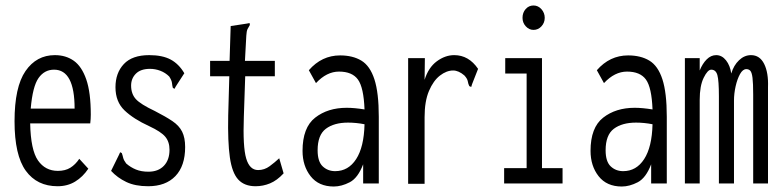

<svg xmlns="http://www.w3.org/2000/svg" viewBox="-20 -669 2840 700"><path d="M190 10Q115 10 74 -46.5Q33 -103 33 -227Q33 -352 73 -410Q113 -468 180 -468Q220 -468 249 -447.5Q278 -427 294.5 -379.5Q311 -332 311 -251Q311 -235 309 -219H90Q92 -122 118.5 -84Q145 -46 191 -46Q218 -46 236.5 -57.5Q255 -69 269 -90L302 -54Q282 -24 254 -7Q226 10 190 10ZM92 -273H252Q252 -415 177 -415Q142 -415 120.5 -384.5Q99 -354 92 -273Z M520 10Q473 10 440.5 -5.5Q408 -21 385 -46L414 -105L418 -114L424 -111Q427 -103 429 -94Q431 -85 440 -73Q456 -59 475.5 -51Q495 -43 521 -43Q557 -43 577.5 -64.5Q598 -86 598 -123Q598 -152 582.5 -170.5Q567 -189 524 -209Q467 -235 434 -266.5Q401 -298 401 -351Q401 -403 431.5 -435.5Q462 -468 524 -468Q572 -468 602 -452Q632 -436 652 -402L621 -354L616 -345L610 -349Q608 -357 607 -366.5Q606 -376 597 -390Q583 -404 564.5 -411Q546 -418 527 -418Q493 -418 475.5 -400.5Q458 -383 458 -357Q458 -327 475 -308Q492 -289 545 -264Q584 -244 608.5 -227.5Q633 -211 644 -189Q655 -167 655 -133Q655 -64 619.5 -27Q584 10 520 10Z M912 10Q871 10 848.5 -14.5Q826 -39 818 -95.5Q810 -152 812 -248L816 -391H746V-447H817L821 -574L880 -583L890 -585L891 -578Q886 -570 882.5 -563Q879 -556 878 -539L873 -447H982V-391H874L869 -243Q865 -134 877.5 -91.5Q890 -49 921 -49Q944 -49 963 -63Q982 -77 998 -92L1014 -37Q990 -11 964.5 -0.5Q939 10 912 10Z M1197 11Q1142 11 1112.5 -26.5Q1083 -64 1083 -119Q1083 -204 1129 -240Q1175 -276 1244 -276Q1272 -276 1309 -270Q1306 -350 1285 -379Q1264 -408 1216 -408Q1171 -408 1132 -366L1106 -413Q1153 -467 1220 -467Q1266 -467 1297.5 -448Q1329 -429 1345 -380Q1361 -331 1361 -243V0H1304V-70Q1285 -20 1255 -4.5Q1225 11 1197 11ZM1138 -121Q1138 -80 1156.5 -62.5Q1175 -45 1202 -45Q1250 -45 1278.5 -89Q1307 -133 1309 -216Q1294 -219 1278.5 -220.5Q1263 -222 1249 -222Q1198 -222 1168 -199.5Q1138 -177 1138 -121Z M1468 -457H1529L1528 -378Q1542 -423 1572.5 -445.5Q1603 -468 1636 -468Q1689 -468 1723 -418L1701 -362L1698 -352L1691 -355Q1687 -363 1685.5 -372.5Q1684 -382 1673 -394Q1652 -412 1632 -412Q1608 -412 1584 -393.5Q1560 -375 1544 -337.5Q1528 -300 1528 -242V1H1468Z M1818 0V-56H1900V-401H1822V-457H1956V-56H2031V0ZM1925 -560Q1909 -560 1897 -573Q1885 -586 1885 -604Q1885 -623 1896.5 -636Q1908 -649 1925 -649Q1942 -649 1954 -635.5Q1966 -622 1966 -604Q1966 -586 1954 -573Q1942 -560 1925 -560Z M2247 11Q2192 11 2162.5 -26.5Q2133 -64 2133 -119Q2133 -204 2179 -240Q2225 -276 2294 -276Q2322 -276 2359 -270Q2356 -350 2335 -379Q2314 -408 2266 -408Q2221 -408 2182 -366L2156 -413Q2203 -467 2270 -467Q2316 -467 2347.5 -448Q2379 -429 2395 -380Q2411 -331 2411 -243V0H2354V-70Q2335 -20 2305 -4.5Q2275 11 2247 11ZM2188 -121Q2188 -80 2206.5 -62.5Q2225 -45 2252 -45Q2300 -45 2328.5 -89Q2357 -133 2359 -216Q2344 -219 2328.5 -220.5Q2313 -222 2299 -222Q2248 -222 2218 -199.5Q2188 -177 2188 -121Z M2477 0V-457H2531V-412Q2541 -437 2556.5 -452.5Q2572 -468 2591 -468Q2612 -468 2627 -449Q2642 -430 2646 -401Q2655 -431 2674.5 -449.5Q2694 -468 2718 -468Q2750 -468 2766 -436Q2782 -404 2780 -351V0H2726V-324Q2726 -366 2723.5 -385.5Q2721 -405 2715.5 -411Q2710 -417 2701 -417Q2688 -417 2678 -399Q2668 -381 2662 -354.5Q2656 -328 2656 -302V0H2601V-318Q2601 -375 2595.5 -395Q2590 -415 2573 -415Q2560 -415 2545.5 -385.5Q2531 -356 2531 -305V0Z"/></svg>

Font: Inconsolata ExtraCondensed
Style: Regular
Weight: 400
Width: 2
Monospace: yes
Designer: Raph Levien, Cyreal, Brenton Simpson
Foundry: Raph Levien, Cyreal, Google
Version: Version 3.000; ttfautohint (v1.8.2.53-6de2)